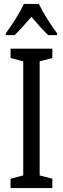

<svg xmlns="http://www.w3.org/2000/svg" viewBox="-20 -963 323 983"><path d="M179 -943H102C83 -900 46 -842 10 -793V-783H55C79 -806 110 -842 141 -877C171 -842 199 -809 227 -783H272V-793C239 -837 200 -898 179 -943ZM248 0V-48L183 -65V-649L248 -666V-714H34V-666L99 -649V-65L34 -48V0Z"/></svg>

Font: Noto Sans Devanagari ExtraCondensed
Style: Regular
Weight: 400
Width: 2
Designer: Jelle Bosma - Monotype Design Team
Foundry: Monotype Imaging Inc.
Version: Version 2.004